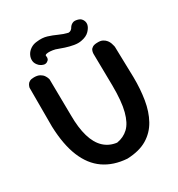

<svg xmlns="http://www.w3.org/2000/svg" viewBox="-191 -941 994 1070"><g transform="rotate(-30 306.0 -406.5)"><path d="M316 3Q230 -3 170 -44.5Q110 -86 77.5 -165Q45 -244 41 -362V-612Q41 -612 42.5 -617.5Q44 -623 48.5 -631Q53 -639 63 -644.5Q73 -650 91 -650Q114 -650 128 -642Q142 -634 149 -623.5Q156 -613 158.5 -605Q161 -597 161 -597L164 -363Q164 -284 180.5 -227.5Q197 -171 230 -140Q263 -109 311 -103Q355 -110 385.5 -139Q416 -168 432 -229Q448 -290 447 -392L444 -597Q444 -597 444.5 -603.5Q445 -610 448.5 -619Q452 -628 463 -634.5Q474 -641 494 -641Q514 -642 527.5 -635Q541 -628 549 -617.5Q557 -607 560.5 -596.5Q564 -586 565.5 -579Q567 -572 567 -572L572 -373Q573 -297 562 -230Q551 -163 522.5 -111.5Q494 -60 444 -30Q394 0 316 3ZM196 -687Q185 -681 174 -684Q163 -687 156 -692Q149 -697 149 -697Q131 -714 129 -733Q127 -752 136 -770Q145 -788 163 -800Q181 -812 203 -814Q241 -819 270 -810Q299 -801 326 -788.5Q353 -776 382 -769Q392 -769 399.5 -774.5Q407 -780 412 -790Q412 -790 417 -796Q422 -802 432.5 -806.5Q443 -811 460 -807Q477 -803 484.5 -794.5Q492 -786 494.5 -777.5Q497 -769 496.5 -763Q496 -757 496 -757Q493 -739 474.5 -719.5Q456 -700 421 -694Q401 -690 375 -694.5Q349 -699 323 -707.5Q297 -716 273 -725Q257 -729 242 -730Q227 -731 217.5 -728.5Q208 -726 209 -720Q209 -720 210 -714Q211 -708 208.5 -700.5Q206 -693 196 -687Z"/></g></svg>

Font: Sour Gummy Medium
Style: Regular
Weight: 500
Designer: Stefie Justprince
Foundry: Eifetstype
Version: Version 1.000